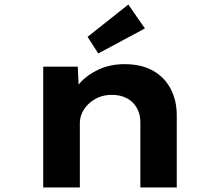

<svg xmlns="http://www.w3.org/2000/svg" viewBox="-20 -824 961 844"><path d="M170 0V-531H322L328 -394L285 -384Q301 -426 333.5 -461.5Q366 -497 416 -519.5Q466 -542 527 -542Q602 -542 653 -513Q704 -484 730.5 -433Q757 -382 757 -317V0H597V-287Q597 -323 581 -350.5Q565 -378 537 -392.5Q509 -407 472 -407Q438 -407 412 -395.5Q386 -384 367.5 -365.5Q349 -347 340 -326Q331 -305 331 -284V0H251Q214 0 193.5 0Q173 0 170 0ZM412 -589 365 -662 544 -804 617 -699Z"/></svg>

Font: Lexend Peta
Style: Bold
Weight: 700
Designer: Bonnie Shaver-Troup, Thomas Jockin
Foundry: Lexend
Version: Version 1.007